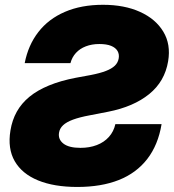

<svg xmlns="http://www.w3.org/2000/svg" viewBox="-20 -758 717 789"><path d="M297.9 10.3Q202.1 10.3 136.2 -16.8Q70.3 -43.9 40.5 -95.7Q10.7 -147.5 22.9 -221.7Q29.8 -264.6 49.1 -299.1Q68.4 -333.5 101.1 -360.4Q133.8 -387.2 181.2 -406.7Q228.5 -426.3 292 -438.5L353 -449.7Q390.6 -457 414.8 -466.3Q439 -475.6 451.9 -488Q464.8 -500.5 467.8 -518.1Q470.7 -535.2 462.9 -548.6Q455.1 -562 436.5 -569.6Q418 -577.1 388.2 -577.1Q357.4 -577.1 332.8 -567.6Q308.1 -558.1 292 -540.5Q275.9 -522.9 269.5 -498.5H81.5Q95.7 -572.3 137.5 -626.2Q179.2 -680.2 246.6 -709.2Q314 -738.3 403.3 -738.3Q491.2 -738.3 555.4 -709.2Q619.6 -680.2 651.1 -627.9Q682.6 -575.7 670.9 -506.3Q657.2 -423.3 593 -371.3Q528.8 -319.3 424.3 -298.8L349.1 -284.2Q307.1 -276.4 280 -266.4Q252.9 -256.3 239.3 -243.4Q225.6 -230.5 222.7 -213.4Q217.8 -186 240.2 -168.2Q262.7 -150.4 310.5 -150.4Q348.1 -150.4 377.9 -161.9Q407.7 -173.3 427.5 -195.3Q447.3 -217.3 454.1 -248H644Q629.9 -162.6 585.2 -104.7Q540.5 -46.9 468.3 -18.3Q396 10.3 297.9 10.3Z"/></svg>

Font: Inter 24pt Black
Style: Italic
Weight: 900
Italic angle: -9.3988°
Designer: Rasmus Andersson
Foundry: rsms
Version: Version 4.001;git-66647c0bb